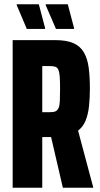

<svg xmlns="http://www.w3.org/2000/svg" viewBox="-20 -875 466 895"><path d="M39 0V-688H237Q291 -688 323 -673.5Q355 -659 371.5 -630Q388 -601 393.5 -559Q399 -517 399 -462Q399 -419 395 -381Q391 -343 379.5 -314Q368 -285 344 -266L415 0H273L214 -254L238 -239Q233 -237 226.5 -236.5Q220 -236 210 -236H177V0ZM177 -352H212Q229 -352 238.5 -356Q248 -360 253 -371.5Q258 -383 259 -404.5Q260 -426 260 -461Q260 -496 258.5 -517Q257 -538 252.5 -549Q248 -560 238.5 -563.5Q229 -567 213 -567H177ZM325 -740H241L193 -851V-855H296L325 -745ZM190 -740H105L58 -851V-855H161L190 -745Z"/></svg>

Font: Saira ExtraCondensed ExtraBold
Style: Regular
Weight: 800
Width: 2
Designer: Hector Gatti with collaboration of the Omnibus-Type team
Foundry: Omnibus-Type
Version: Version 1.101